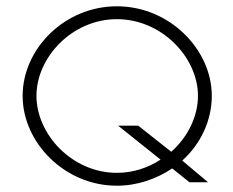

<svg xmlns="http://www.w3.org/2000/svg" viewBox="-20 -595 743 611"><path d="M52 -290C52 -141 186 -4 352 -4C416 -4 477 -25 528 -59L583 -15H642L560 -84C619 -137 654 -212 654 -290C654 -438 519 -575 352 -575C185 -575 52 -439 52 -290ZM96 -290C96 -412 209 -534 352 -534C495 -534 610 -412 610 -290C610 -225 578 -159 525 -112L420 -195H356L491 -87C451 -61 404 -45 352 -45C209 -45 96 -168 96 -290Z"/></svg>

Font: Charger Sport
Style: HLExt
Weight: 100
Designer: Jasper
Foundry: Cannot Into Space Fonts
Version: Version 1.1